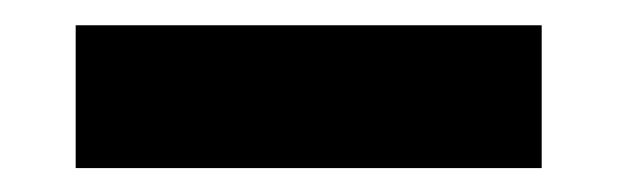

<svg xmlns="http://www.w3.org/2000/svg" viewBox="-20 -363 498 155"><path d="M41.1 -227.3V-342.6H417.3V-227.3Z"/></svg>

Font: Red Hat Display
Style: Regular
Weight: 300
Designer: Pentagram, MCKL
Foundry: Pentagram, MCKL
Version: Version 1.023